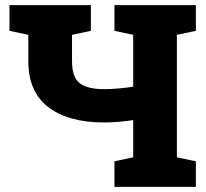

<svg xmlns="http://www.w3.org/2000/svg" viewBox="-20 -731 807 751"><path d="M427.7 0V-100.1L501 -115.7V-261.2Q474.1 -257.3 445.6 -254.6Q417 -252 387.2 -252Q247.6 -252 169.2 -311.8Q90.8 -371.6 90.8 -491.7V-594.7L17.1 -610.4V-710.9H335.4V-610.4L261.7 -594.7V-491.7Q261.7 -429.7 291.3 -406Q320.8 -382.3 387.2 -382.3Q412.1 -382.3 443.8 -385Q475.6 -387.7 501 -392.1V-594.7L427.7 -610.4V-710.9H746.1V-610.4L671.9 -594.7V-115.7L746.1 -100.1V0Z"/></svg>

Font: Roboto Slab Black
Style: Regular
Weight: 900
Designer: Google
Version: Version 2.000; ttfautohint (v1.8.1.43-b0c9)